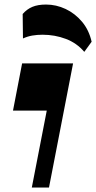

<svg xmlns="http://www.w3.org/2000/svg" viewBox="-20 -837 429 857"><path d="M122 0 188.7 -343.3H38L78.7 -554H306.2L198.7 0ZM356.2 -605.5Q323 -644.8 273.9 -663.4Q224.7 -682 170 -682Q146 -682 124.2 -678.3Q102.5 -674.5 82.5 -665.3L81.2 -774.5Q99.7 -796 124.5 -806.4Q149.2 -816.7 185.5 -816.7Q230.7 -816.7 272.9 -796.9Q315 -777 346.1 -740Q377.2 -703 389 -650.7Z"/></svg>

Font: Savate ExtraLight
Style: Italic
Weight: 200
Italic angle: -11°
Designer: Max Esnée
Foundry: Plomb Type
Version: Version 2.000